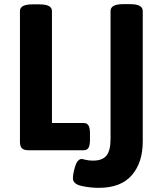

<svg xmlns="http://www.w3.org/2000/svg" viewBox="-20 -723 765 924"><path d="M331 135Q331 112 341.5 78Q352 44 372 42Q376 42 391.5 46Q407 50 428 50Q473 50 492.5 25.5Q512 1 512 -54V-670Q512 -703 572 -703H607Q667 -703 667 -670V-42Q667 59 614.5 120Q562 181 455 181Q415 181 373 172Q331 163 331 135ZM76 -40V-670Q76 -702 136 -702H170Q230 -702 230 -670V-131H383Q399 -131 406 -119Q413 -107 413 -81V-50Q413 -24 406 -12Q399 0 383 0H116Q95 0 85.5 -9.5Q76 -19 76 -40Z"/></svg>

Font: Asap-Bold
Style: Bold
Weight: 700
Designer: Pablo Cosgaya
Foundry: Omnibus-Type
Version: Version 2.000; ttfautohint (v1.8)